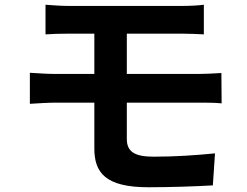

<svg xmlns="http://www.w3.org/2000/svg" viewBox="-20 -755 1040 810"><path d="M106 -448V-317C136 -319 186 -322 215 -322H378V-129C378 -28 423 35 606 35C700 35 813 31 878 27L887 -108C807 -100 718 -94 629 -94C549 -94 515 -114 515 -169V-322H820C842 -322 887 -322 915 -319L914 -447C888 -445 838 -443 817 -443H515V-613H750C786 -613 814 -611 840 -610V-735C816 -732 784 -730 750 -730C662 -730 354 -730 269 -730C233 -730 201 -733 172 -735V-610C201 -612 233 -613 269 -613H378V-443H215C184 -443 134 -446 106 -448Z"/></svg>

Font: Noto Sans JP
Style: Bold
Weight: 700
Designer: Ryoko NISHIZUKA 西塚涼子 (kana, bopomofo & ideographs); Paul D. Hunt (Latin, Greek & Cyrillic); Sandoll Communications 산돌커뮤니
Foundry: Adobe
Version: Version 2.004;hotconv 1.0.118;makeotfexe 2.5.65603